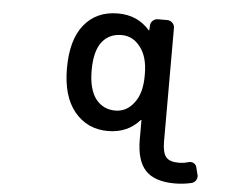

<svg xmlns="http://www.w3.org/2000/svg" viewBox="-53 -621 1106 893"><g transform="rotate(5 500.0 -174.5)"><path d="M793.9 208Q700.2 208 657.2 162.6Q614.3 117.2 614.3 17.6V-71.3Q614.3 -72.3 612.8 -72.8Q611.3 -73.2 611.3 -72.3Q554.7 -7.8 462.9 -7.8Q366.2 -7.8 306.6 -80.1Q248 -151.4 248 -282.2Q248 -415 304.7 -485.4Q362.3 -556.6 462.9 -556.6Q554.7 -556.6 611.3 -491.2Q612.3 -491.2 613.3 -491.2Q614.3 -491.2 614.3 -493.2L615.2 -511.7Q615.2 -526.4 625.5 -536.1Q635.7 -545.9 650.4 -545.9H693.4Q707 -545.9 717.3 -536.1Q727.5 -526.4 727.5 -511.7V17.6Q727.5 70.3 745.1 90.8Q761.7 110.4 803.7 110.4Q825.2 110.4 846.7 104.5Q860.4 99.6 872.6 105.5Q884.8 111.3 887.7 125L895.5 156.2Q897.5 161.1 897.5 166Q897.5 174.8 892.6 183.6Q884.8 196.3 871.1 199.2Q833 208 793.9 208ZM488.3 -458Q429.7 -458 396.5 -415Q363.3 -372.1 363.3 -282.2Q363.3 -195.3 397.5 -149.4Q432.6 -105.5 488.3 -105.5Q541 -105.5 575.2 -150.4Q611.3 -195.3 611.3 -277.3V-287.1Q611.3 -368.2 575.2 -413.1Q541 -458 488.3 -458Z"/></g></svg>

Font: Rounded-L Mgen+ 1m medium
Style: Regular
Weight: 500
Designer: [Source Han Sans]
Ryoko NISHIZUKA  (kana & ideographs); Paul D. Hunt (Latin, Greek & Cyrillic); Wenlong ZHANG  (bopomofo
Version: Version 1.059.20150602